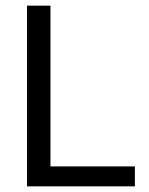

<svg xmlns="http://www.w3.org/2000/svg" viewBox="-20 -659 527 679"><path d="M158.5 0H75.5V-639H158.5ZM120 -70.5H457V0H120Z"/></svg>

Font: Anek Gujarati Medium
Style: Regular
Weight: 400
Version: Version 1.003